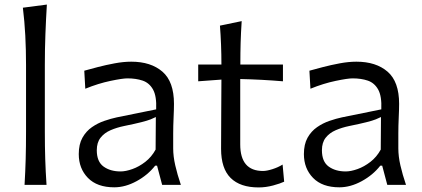

<svg xmlns="http://www.w3.org/2000/svg" viewBox="-20 -801 1828 832"><path d="M86.4 0Q89.8 -58.1 91.3 -111.8Q92.8 -165.5 92.8 -230V-519.5Q92.8 -585.4 89.6 -647Q86.4 -708.5 79.1 -767.6L183.1 -781.2Q179.2 -717.8 176.8 -653.3Q174.3 -588.9 174.3 -519.5V-230Q174.3 -165.5 176 -111.8Q177.7 -58.1 181.6 0Z M475.1 10.7Q400.9 10.7 361.1 -30Q321.3 -70.8 321.3 -133.3Q321.3 -175.8 337.2 -204.1Q353 -232.4 378.4 -250Q403.8 -267.6 432.4 -277.3Q460.9 -287.1 486.3 -292.5L656.7 -327.1Q659.2 -384.3 643.1 -413.1Q627 -441.9 598.1 -451.7Q569.3 -461.4 532.2 -461.4Q510.7 -461.4 458.5 -450.4Q406.2 -439.5 349.6 -416.5L345.2 -494.6Q369.6 -501.5 404.3 -510.5Q439 -519.5 477.1 -526.6Q515.1 -533.7 548.8 -533.7Q633.8 -533.7 683.8 -490.5Q733.9 -447.3 733.9 -351.1Q733.9 -327.6 732.2 -291.5Q730.5 -255.4 730.5 -222.2V-157.7Q730.5 -123.5 739.5 -84.2Q748.5 -44.9 763.7 0H682.6L660.6 -83H652.3Q620.6 -42.5 571.8 -15.9Q522.9 10.7 475.1 10.7ZM502.4 -58.1Q524.9 -58.1 553.7 -68.4Q582.5 -78.6 609.6 -99.6Q636.7 -120.6 654.3 -152.8L655.3 -293.9Q647 -289.6 633.1 -283.9Q619.1 -278.3 592.3 -271.5Q565.4 -264.6 517.6 -254.9Q486.3 -248.5 459.2 -236.8Q432.1 -225.1 415.8 -204.3Q399.4 -183.6 399.4 -149.9Q399.4 -100.6 428.7 -79.3Q458 -58.1 502.4 -58.1Z M1100.6 11.2Q1021 11.2 979.5 -29.8Q938 -70.8 938 -156.2Q938 -239.3 938.7 -316.7Q939.5 -394 939.5 -456.1L838.9 -448.7V-521.5H939.5Q939.5 -606.9 933.1 -689.9L1027.3 -709.5Q1023.9 -657.2 1022.7 -615.2Q1021.5 -573.2 1021.5 -521.5H1206.1V-448.7Q1160.2 -452.6 1113.3 -455.1Q1066.4 -457.5 1021 -458.5V-175.3Q1021 -60.1 1119.6 -60.1Q1135.7 -60.1 1160.4 -67.9Q1185.1 -75.7 1204.6 -87.9L1211.4 -13.7Q1195.3 -5.9 1163.6 2.7Q1131.8 11.2 1100.6 11.2Z M1450.7 10.7Q1376.5 10.7 1336.7 -30Q1296.9 -70.8 1296.9 -133.3Q1296.9 -175.8 1312.7 -204.1Q1328.6 -232.4 1354 -250Q1379.4 -267.6 1408 -277.3Q1436.5 -287.1 1461.9 -292.5L1632.3 -327.1Q1634.8 -384.3 1618.7 -413.1Q1602.5 -441.9 1573.7 -451.7Q1544.9 -461.4 1507.8 -461.4Q1486.3 -461.4 1434.1 -450.4Q1381.8 -439.5 1325.2 -416.5L1320.8 -494.6Q1345.2 -501.5 1379.9 -510.5Q1414.6 -519.5 1452.6 -526.6Q1490.7 -533.7 1524.4 -533.7Q1609.4 -533.7 1659.4 -490.5Q1709.5 -447.3 1709.5 -351.1Q1709.5 -327.6 1707.8 -291.5Q1706.1 -255.4 1706.1 -222.2V-157.7Q1706.1 -123.5 1715.1 -84.2Q1724.1 -44.9 1739.3 0H1658.2L1636.2 -83H1627.9Q1596.2 -42.5 1547.4 -15.9Q1498.5 10.7 1450.7 10.7ZM1478 -58.1Q1500.5 -58.1 1529.3 -68.4Q1558.1 -78.6 1585.2 -99.6Q1612.3 -120.6 1629.9 -152.8L1630.9 -293.9Q1622.6 -289.6 1608.6 -283.9Q1594.7 -278.3 1567.9 -271.5Q1541 -264.6 1493.2 -254.9Q1461.9 -248.5 1434.8 -236.8Q1407.7 -225.1 1391.4 -204.3Q1375 -183.6 1375 -149.9Q1375 -100.6 1404.3 -79.3Q1433.6 -58.1 1478 -58.1Z"/></svg>

Font: Pinar DS3-Regular
Style: Regular
Weight: 400
Designer: Amin Abedi
Version: Version 2.000